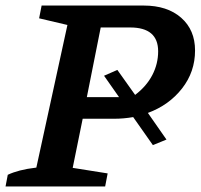

<svg xmlns="http://www.w3.org/2000/svg" viewBox="-41 -672 723 692"><path d="M-21 0 -13 -42Q6 -51 31 -57.5Q56 -64 90 -68L202 -582L100 -606L109 -652H477Q562 -652 612 -608Q662 -564 662 -490Q662 -413 615 -353Q568 -293 492 -265L559 -169L510 -149L439 -250Q405 -244 370 -244H257L221 -67L347 -47L338 0ZM382 -420 446 -330Q487 -361 508 -401.5Q529 -442 529 -487Q529 -573 428 -573H322L272 -322H388L334 -399Z"/></svg>

Font: Piazzolla SemiBold
Style: Italic
Weight: 600
Italic angle: -11.3°
Designer: Juan Pablo del Peral
Foundry: Huerta Tipografica
Version: Version 1.330